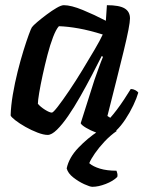

<svg xmlns="http://www.w3.org/2000/svg" viewBox="-20 -520 573 740"><path d="M164 0Q148 0 124.5 -9Q101 -18 78 -31Q55 -44 39 -56.5Q23 -69 21 -75Q22 -112 29.5 -156Q37 -200 48 -244Q59 -288 70.5 -325Q82 -362 91 -386.5Q100 -411 103 -415Q108 -422 124 -435.5Q140 -449 160 -464Q180 -479 198 -489.5Q216 -500 226 -500Q254 -500 299 -481.5Q344 -463 388 -440L392 -500Q440 -500 460.5 -487.5Q481 -475 481 -449Q481 -423 457 -324.5Q433 -226 394 -73L405 -66Q415 -77 429.5 -96Q444 -115 458.5 -137Q473 -159 484 -177Q493 -177 501.5 -172.5Q510 -168 513 -163Q507 -142 494 -114.5Q481 -87 463.5 -60.5Q446 -34 428 -17Q410 0 394 0Q375 0 352 -8.5Q329 -17 311.5 -27.5Q294 -38 291 -45L344 -212Q354 -240 361.5 -261Q369 -282 377 -301L372 -304Q355 -270 333.5 -229Q312 -188 289 -147.5Q266 -107 243 -73.5Q220 -40 199.5 -20Q179 0 164 0ZM180 -86Q185 -86 203.5 -110Q222 -134 247 -171Q272 -208 297.5 -250Q323 -292 344.5 -328.5Q366 -365 376 -387Q325 -403 283 -410.5Q241 -418 207 -419Q196 -407 184.5 -377Q173 -347 163 -308.5Q153 -270 144.5 -231Q136 -192 131 -162Q126 -132 126 -120Q136 -108 153.5 -97Q171 -86 180 -86ZM336 200Q327 200 305 190Q283 180 262.5 164Q242 148 237 129Q246 87 282 49.5Q318 12 358 -14L431 -16Q405 2 383 25.5Q361 49 345.5 71.5Q330 94 324 109Q339 122 365.5 130Q392 138 429 138Q430 142 432 148Q434 154 432 162Q416 178 387.5 189Q359 200 336 200Z"/></svg>

Font: Texturina SemiBold
Style: Italic
Weight: 600
Italic angle: -11°
Designer: Guillermo Torres Carreño
Foundry: Omnibus-Type
Version: Version 1.002; ttfautohint (v1.8.3)